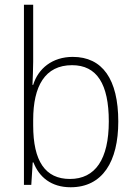

<svg xmlns="http://www.w3.org/2000/svg" viewBox="-20 -780 572 810"><path d="M120 -520V-760H81V0H112L118 -95H121C145 -33 196 10 278 10C413 10 479 -99 479 -267C479 -446 412 -540 287 -540C201 -540 141 -491 120 -422H117C118 -448 120 -490 120 -520ZM284 -505C389 -505 439 -425 439 -268C439 -108 382 -25 275 -25C171 -25 120 -100 120 -251V-274C120 -417 170 -505 284 -505Z"/></svg>

Font: Noto Sans Myanmar SemiCondensed ExtraLight
Style: Regular
Weight: 200
Width: 4
Designer: Monotype Design Team
Foundry: Monotype Imaging Inc.
Version: Version 2.107